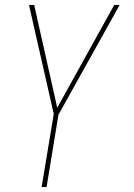

<svg xmlns="http://www.w3.org/2000/svg" viewBox="-20 -540 540 775"><path d="M148 215 197 -80 97 -520H118L211 -105L441 -520H463L216 -77L168 215Z"/></svg>

Font: Iosevka SS04 Thin
Style: Italic
Weight: 100
Italic angle: -9°
Monospace: yes
Designer: Belleve Invis
Foundry: Belleve Invis
Version: Version 19.0.0; ttfautohint (v1.8.4)